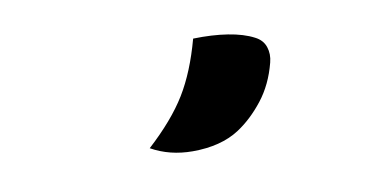

<svg xmlns="http://www.w3.org/2000/svg" viewBox="-36 -886 672 348"><g transform="rotate(-10 300.0 -711.5)"><path d="M332 -812Q367 -813 395.5 -808.5Q424 -804 443 -794Q457 -787 461.5 -773.5Q466 -760 462 -745Q452 -706 430 -678Q408 -650 382 -633Q348 -611 296 -611Q254 -611 220 -630Q267 -673 291.5 -713Q316 -753 332 -812Z"/></g></svg>

Font: Recursive Mn Csl St XBd
Style: Regular
Weight: 800
Monospace: yes
Version: Version 1.079;hotconv 1.0.112;makeotfexe 2.5.65598; ttfautoh